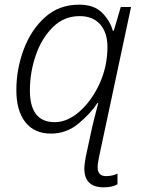

<svg xmlns="http://www.w3.org/2000/svg" viewBox="-20 -562 614 822"><path d="M424 240Q461 240 483 227V181Q476 185 463 188.5Q450 192 434 192Q398 192 398 154Q398 144 400 133Q402 122 404 110L541 -532H497L467 -430H463Q452 -472 417.5 -507Q383 -542 319 -542Q232 -542 172 -487.5Q112 -433 81 -349Q50 -265 50 -176Q50 -88 88.5 -39Q127 10 198 10Q264 10 315.5 -32.5Q367 -75 398 -122H401Q392 -89 382.5 -50.5Q373 -12 368 13L347 110Q345 124 343 136.5Q341 149 341 159Q341 240 424 240ZM214 -39Q108 -39 108 -175Q108 -252 133 -325Q158 -398 206 -445.5Q254 -493 321 -493Q378 -493 409 -457.5Q440 -422 440 -361Q440 -278 406.5 -204.5Q373 -131 321 -85Q269 -39 214 -39Z"/></svg>

Font: Noto Sans UI Light
Style: Italic
Weight: 300
Italic angle: -12°
Designer: Monotype Design Team
Foundry: Monotype Imaging Inc.
Version: Version 1.901